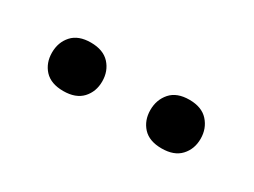

<svg xmlns="http://www.w3.org/2000/svg" viewBox="-25 -846 469 354"><g transform="rotate(30 209.0 -669.0)"><path d="M49.3 -669.4Q49.3 -691.4 62.7 -706.3Q76.2 -721.2 102.5 -721.2Q128.9 -721.2 142.6 -706.3Q156.2 -691.4 156.2 -669.4Q156.2 -647.5 142.6 -632.8Q128.9 -618.2 102.5 -618.2Q76.2 -618.2 62.7 -632.8Q49.3 -647.5 49.3 -669.4ZM259.3 -668.5Q259.3 -690.4 272.7 -705.6Q286.1 -720.7 312.5 -720.7Q338.9 -720.7 352.5 -705.6Q366.2 -690.4 366.2 -668.5Q366.2 -646.5 352.5 -631.8Q338.9 -617.2 312.5 -617.2Q286.1 -617.2 272.7 -631.8Q259.3 -646.5 259.3 -668.5Z"/></g></svg>

Font: RobotoSquareBracket
Style: Square-Bracket
Weight: 400
Version: Version 2.137; 2017